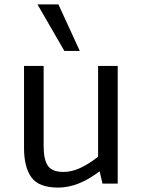

<svg xmlns="http://www.w3.org/2000/svg" viewBox="-20 -833 648 871"><path d="M89 0ZM514 -534V0H445L432 -56Q335 18 244 18Q156 18 122.5 -28.5Q89 -75 89 -162V-534H178V-170Q178 -107 198 -80Q218 -53 267 -53Q304 -53 342 -70Q380 -87 425 -122V-534ZM150 -813H245L342 -602H272Z"/></svg>

Font: Martel Sans
Style: Regular
Weight: 400
Designer: Dan Reynolds and Mathieu Réguer
Foundry: Dan Reynolds and Mathieu Réguer
Version: Version 1.002; ttfautohint (v1.1) -l 5 -r 5 -G 72 -x 0 -D la